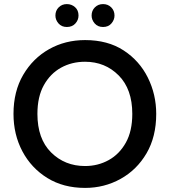

<svg xmlns="http://www.w3.org/2000/svg" viewBox="-20 -911 830 939"><path d="M46 0ZM46 0ZM396 8Q290 8 211.5 -40.5Q133 -89 89.5 -171Q46 -253 46 -354Q46 -464 93.5 -545Q141 -626 220 -670.5Q299 -715 396 -715Q507 -715 584.5 -664.5Q662 -614 703 -531.5Q744 -449 744 -354Q744 -242 696.5 -161Q649 -80 569.5 -36Q490 8 396 8ZM396 -99Q459 -99 511.5 -128Q564 -157 595.5 -213.5Q627 -270 627 -354Q627 -475 560.5 -542Q494 -609 396 -609Q331 -609 278.5 -580Q226 -551 194.5 -494.5Q163 -438 163 -354Q163 -232 230 -165.5Q297 -99 396 -99ZM307 -779Q281 -779 266 -796.5Q251 -814 251 -835Q251 -859 267 -875Q283 -891 307 -891Q330 -891 347 -876Q364 -861 364 -835Q364 -813 348.5 -796Q333 -779 307 -779ZM484 -779Q458 -779 443 -796.5Q428 -814 428 -835Q428 -859 444 -875Q460 -891 484 -891Q508 -891 524 -875Q540 -859 540 -835Q540 -814 525 -796.5Q510 -779 484 -779Z"/></svg>

Font: Ulagadi Sans Medium
Style: Regular
Weight: 500
Designer: Ninad Kale (Devanagari), Jonny Pinhorn (Latin)
Foundry: Indian Type Foundry
Version: Version 3.01;March 29, 2020;FontCreator 12.0.0.2522 64-bit; 